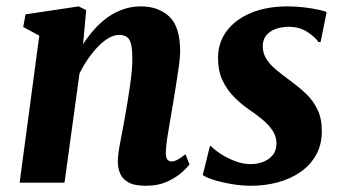

<svg xmlns="http://www.w3.org/2000/svg" viewBox="-20 -586 1099 616"><path d="M246.5 -444Q263.5 -470.5 283.2 -492.5Q303 -514.5 326.2 -531Q349.5 -547.5 376 -556.5Q402.5 -565.5 432 -565.5Q488 -565.5 523 -533Q558 -500.5 558 -420Q558 -403.5 553.8 -372.8Q549.5 -342 544 -308Q538.5 -274 534 -247Q530 -222 525 -194.2Q520 -166.5 516.2 -141Q512.5 -115.5 512 -97Q512 -79 517.5 -73.5Q523 -68 530 -68Q538.5 -68 548.5 -73Q558.5 -78 575 -91L588 -58.5Q583 -51 565.2 -34.5Q547.5 -18 518 -4Q488.5 10 447.5 10Q410 10 390.8 -1.5Q371.5 -13 364.8 -30.8Q358 -48.5 358 -67.5Q358 -79.5 360.2 -96.2Q362.5 -113 366.5 -133.5Q370.5 -154 374.5 -175.5Q378.5 -197 382 -217Q385.5 -237.5 389.5 -261.2Q393.5 -285 397 -310Q400.5 -335 402.8 -359Q405 -383 404.5 -404Q404 -432 399.8 -447Q395.5 -462 386 -468Q376.5 -474 361.5 -474Q345.5 -474 328.5 -464Q311.5 -454 294.8 -436.8Q278 -419.5 262.5 -397.2Q247 -375 235 -350L187 0H43L106 -471.5L54.5 -499.5L62 -540L232.5 -565.5L256.5 -553.5Z M1008.5 -451H1002Q992.5 -465.5 967.2 -482.8Q942 -500 906 -500Q883.5 -500 864.8 -493.2Q846 -486.5 834.8 -473.2Q823.5 -460 823 -439Q822.5 -418 832.8 -400Q843 -382 862.8 -365Q882.5 -348 910 -328Q937.5 -308 960.8 -286.2Q984 -264.5 998.2 -235.5Q1012.5 -206.5 1012.5 -165.5Q1012.5 -121.5 994 -88.8Q975.5 -56 943.8 -34Q912 -12 871.2 -1Q830.5 10 785 10Q755 10 722.8 4.5Q690.5 -1 665.2 -9Q640 -17 630.5 -24.5L653.5 -117.5H656.5Q666.5 -106.5 687 -93Q707.5 -79.5 733 -69.5Q758.5 -59.5 784.5 -59.5Q804 -59.5 823 -66.2Q842 -73 854.5 -87.8Q867 -102.5 867 -126Q867 -147.5 855.5 -165.5Q844 -183.5 824 -200.8Q804 -218 777 -236Q754.5 -251.5 732 -273.8Q709.5 -296 694.5 -326.8Q679.5 -357.5 679.5 -400Q679.5 -449.5 707.5 -486.8Q735.5 -524 785.8 -544.8Q836 -565.5 902 -565.5Q928.5 -565.5 954.5 -562.5Q980.5 -559.5 1000.2 -555.2Q1020 -551 1028 -547Z"/></svg>

Font: Merriweather 24pt ExtraBold
Style: Italic
Weight: 800
Italic angle: -7.8°
Version: Version 2.101